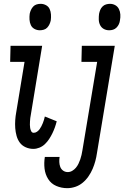

<svg xmlns="http://www.w3.org/2000/svg" viewBox="-20 -769 648 1002"><path d="M188 -611Q173 -611 160 -618Q147 -625 141 -638Q135 -651 134 -666.5Q133 -682 135 -697Q137 -707 141.5 -717Q146 -727 153.5 -735Q161 -743 171.5 -746Q182 -749 192 -749Q207 -749 220 -742Q233 -735 239 -722Q245 -709 246 -693.5Q247 -678 245 -663Q243 -653 238.5 -643Q234 -633 226.5 -625Q219 -617 208.5 -614Q198 -611 188 -611ZM154 8Q133 8 114 -0.5Q95 -9 83.5 -24.5Q72 -40 66.5 -60Q61 -80 59.5 -100.5Q58 -121 59.5 -142.5Q61 -164 65 -185L108 -446H33L35 -530H200L141 -171Q139 -162 138 -153Q137 -144 136.5 -135Q136 -126 136 -117.5Q136 -109 137.5 -100.5Q139 -92 143 -84Q147 -76 156 -76Q165 -76 173 -81.5Q181 -87 186.5 -94.5Q192 -102 196 -110Q200 -118 203.5 -126.5Q207 -135 209.5 -143.5Q212 -152 214 -161L276 -136Q272 -120 266.5 -104.5Q261 -89 253.5 -73.5Q246 -58 236.5 -43.5Q227 -29 214.5 -17Q202 -5 186 1.5Q170 8 154 8ZM550 -611Q534 -611 521.5 -618Q509 -625 502.5 -638Q496 -651 495.5 -666.5Q495 -682 497 -697Q499 -707 503 -717Q507 -727 515 -735Q523 -743 533.5 -746Q544 -749 554 -749Q569 -749 581.5 -742Q594 -735 600.5 -722Q607 -709 608 -693.5Q609 -678 606 -663Q605 -653 600.5 -643Q596 -633 588 -625Q580 -617 570 -614Q560 -611 550 -611ZM331 213Q301 213 274 201.5Q247 190 231.5 165.5Q216 141 212.5 111Q209 81 214 50Q214 50 214 50Q214 50 214 50H291Q291 50 291 50Q291 50 291 50Q291 50 291 50Q291 50 291 50Q289 63 289.5 76.5Q290 90 294.5 102Q299 114 309.5 121.5Q320 129 334 129Q346 129 357 122.5Q368 116 376 106.5Q384 97 389.5 85.5Q395 74 399 62.5Q403 51 405.5 39.5Q408 28 410 16L487 -446H405L407 -530H579L486 30Q483 51 477.5 71.5Q472 92 463.5 112Q455 132 442 151Q429 170 411.5 184.5Q394 199 373 206Q352 213 331 213Z"/></svg>

Font: Iosevka Curly Medium Extended
Style: Italic
Weight: 500
Width: 7
Italic angle: -9°
Monospace: yes
Designer: Belleve Invis
Foundry: Belleve Invis
Version: Version 11.1.0; ttfautohint (v1.8.3)